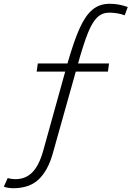

<svg xmlns="http://www.w3.org/2000/svg" viewBox="-84 -800 696 1016"><path d="M592 -763 576 -719Q539 -733 494 -733Q457 -733 431 -708.5Q405 -684 382 -627.5Q359 -571 329 -464H493L487 -421H317L195 13Q170 102 121 149Q72 196 -14 196Q-40 196 -64 188L-43 142Q-25 148 -2 148Q51 148 86.5 112.5Q122 77 144 0L261 -421H110L116 -464H273Q307 -583 337.5 -650.5Q368 -718 405.5 -749Q443 -780 496 -780Q545 -780 592 -763Z"/></svg>

Font: Krub Light
Style: Italic
Weight: 300
Italic angle: -8°
Designer: Ekaluck Peanpanawate
Foundry: Cadson Demak Co.,Ltd.
Version: Version 1.000; ttfautohint (v1.6)